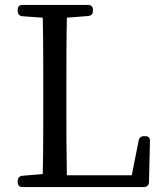

<svg xmlns="http://www.w3.org/2000/svg" viewBox="-20 -754 667 781"><path d="M52 -18V-13C52 0 59 7 72 7H565C577 7 586 -1 586 -13L590 -180C590 -194 584 -200 571 -200H566C554 -200 546 -194 544 -182L516 -41H252C250 -138 250 -235 250 -318V-375C250 -486 250 -586 252 -682L339 -689C351 -690 358 -697 358 -709V-714C358 -727 351 -734 338 -734H72C59 -734 52 -727 52 -714V-709C52 -697 59 -689 71 -688L154 -682C156 -587 156 -488 156 -391V-329C156 -238 156 -141 154 -46L71 -39C59 -38 52 -30 52 -18Z"/></svg>

Font: 寒蝉锦书宋 Text
Style: Regular
Weight: 400
Designer: 寒蝉锦书宋{Warren} 思源宋体{Ryoko NISHIZUKA 西塚涼子 (kana & ideographs); Frank Grießhammer (Latin, Greek & Cyrillic); Wenlong ZHANG 
Foundry: Adobe & ChillType
Version: Version 2.000;Glyphs 3.1.1 (3135)